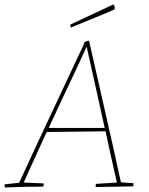

<svg xmlns="http://www.w3.org/2000/svg" viewBox="-23 -825 662 851"><path d="M-1 6Q-2 3 -2.5 -1Q-3 -5 -3 -8L62 -15Q133 -170 205.5 -324Q278 -478 350 -632L351 -638Q360 -643 372 -645L373 -639Q408 -483 443.5 -328Q479 -173 513 -17L569 -13Q569 -5 567 1Q526 2 484.5 2.5Q443 3 401 4Q401 2 401 -2.5Q401 -7 402 -10L495 -16Q479 -86 467 -140.5Q455 -195 445 -243L184 -240Q152 -170 124.5 -110Q97 -50 82 -16L171 -12Q171 -10 170.5 -5.5Q170 -1 168 2Q123 2 84 3Q45 4 -1 6ZM361 -618Q344 -580 316.5 -521.5Q289 -463 256.5 -394.5Q224 -326 193 -258H441Q430 -307 419 -357.5Q408 -408 394.5 -468.5Q381 -529 363 -609ZM291 -703Q289 -709 289 -713V-716L316 -729L464 -798L479 -805Q484 -801 486 -792L484 -783Q480 -781 456.5 -771Q433 -761 401 -748Q369 -735 339 -722.5Q309 -710 291 -703Z"/></svg>

Font: Labrada Thin
Style: Italic
Weight: 100
Italic angle: -7°
Designer: Mercedes Jáuregui
Foundry: Omnibus-Type Team
Version: Version 1.000; ttfautohint (v1.8.4.7-5d5b)